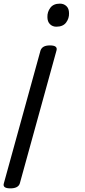

<svg xmlns="http://www.w3.org/2000/svg" viewBox="-66 -535 469 1057"><path d="M209 -285Q253 -285 245 -257L43 475Q39 488 26 495Q13 502 -9 502Q-53 502 -45 475L157 -257Q162 -271 174.5 -278Q187 -285 209 -285ZM264 -515Q285 -515 299.5 -501.5Q314 -488 314 -462Q315 -434 298 -411Q281 -388 244 -388Q223 -388 209 -402Q195 -416 195 -441Q194 -469 211 -492Q228 -515 264 -515Z"/></svg>

Font: Playwrite AU SA
Style: Regular
Weight: 400
Designer: Veronika Burian, José Scaglione
Foundry: TypeTogether
Version: Version 1.002